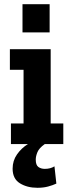

<svg xmlns="http://www.w3.org/2000/svg" viewBox="-20 -685 339 913"><path d="M87 -531V-665H216V-531ZM239 106 248 188Q231 196 208.5 202Q186 208 158 208Q109 208 74.5 186.5Q40 165 40 117Q40 79 61 49Q82 19 113 0H32V-98H92V-353H27V-451H221V-98H281V0H193Q166 19 158 38.5Q150 58 150 74Q150 100 162.5 109Q175 118 193 118Q220 118 239 106Z"/></svg>

Font: Zilla Slab Bold
Style: Bold
Weight: 700
Designer: Typotheque.com
Foundry: Typotheque type foundry
Version: Version 1.1; 2017; ttfautohint (v1.6)